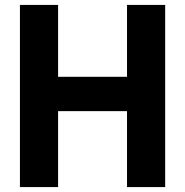

<svg xmlns="http://www.w3.org/2000/svg" viewBox="-20 -760 752 780"><path d="M61 0V-740H216V-448H496V-740H651V0H496V-308.5H216V0Z"/></svg>

Font: Encode Sans SemiCondensed
Style: Bold
Weight: 700
Width: 4
Designer: Multiple Designers
Foundry: Impallari Type
Version: Version 3.002